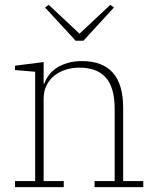

<svg xmlns="http://www.w3.org/2000/svg" viewBox="-20 -772 642 792"><path d="M42 -25H125V-476L42 -483V-501L160 -516V-427H163Q169 -445 181.5 -462Q194 -479 213 -491.5Q232 -504 258 -512Q284 -520 318 -520Q488 -520 488 -328V-25H571V0H370V-25H453V-323Q453 -411 416.5 -452Q380 -493 308 -493Q279 -493 252.5 -485Q226 -477 205.5 -461Q185 -445 172.5 -421Q160 -397 160 -364V-25H243V0H42ZM166 -741 181 -752 308 -633 435 -752 450 -741 324 -604H292Z"/></svg>

Font: IBM Plex Serif ExtraLight
Style: Regular
Weight: 200
Designer: Mike Abbink, Paul van der Laan, Pieter van Rosmalen
Foundry: Bold Monday
Version: Version 2.5